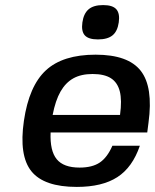

<svg xmlns="http://www.w3.org/2000/svg" viewBox="-20 -725 610 755"><path d="M559 -204H557H179Q176 -132 203 -99Q230 -66 293 -66Q343 -66 372.5 -86Q402 -106 422 -152H530Q501 -67 441.5 -28.5Q382 10 282 10Q153 10 103.5 -51.5Q54 -113 74 -250Q94 -387 160.5 -448.5Q227 -510 356 -510Q484 -510 533.5 -446.5Q583 -383 564 -243ZM344 -434Q299 -434 268.5 -417Q238 -400 218 -365Q198 -330 187 -273H452Q460 -331 451 -366Q442 -401 416 -417.5Q390 -434 344 -434ZM385 -705H386Q423 -705 437.5 -688.5Q452 -672 447 -637Q442 -602 422.5 -586Q403 -570 365 -570Q328 -570 313.5 -586Q299 -602 304 -637Q309 -672 328.5 -688.5Q348 -705 385 -705Z"/></svg>

Font: Fivo Sans Modern Med
Style: Italic
Weight: 450
Designer: Alexander Slobzheninov
Foundry: Alexander Slobzheninov
Version: 1.0